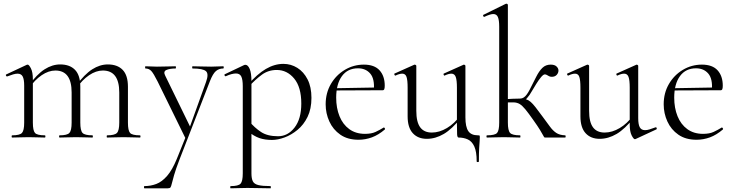

<svg xmlns="http://www.w3.org/2000/svg" viewBox="-20 -745 3983 1040"><path d="M560 0Q558 0 558 -6Q558 -12 560 -12Q601 -12 613.5 -25Q626 -38 626 -81V-244Q626 -363 537 -363Q500 -363 462.5 -337.5Q425 -312 396 -269L392 -281Q438 -343 479.5 -369.5Q521 -396 564 -396Q616 -396 644.5 -366.5Q673 -337 673 -275V-81Q673 -38 684.5 -25Q696 -12 738 -12Q741 -12 741 -6Q741 0 738 0Q721 0 698 -1Q675 -2 649 -2Q624 -2 601 -1Q578 0 560 0ZM303 0Q300 0 300 -6Q300 -12 303 -12Q344 -12 356 -25Q368 -38 368 -81V-244Q368 -363 280 -363Q243 -363 205.5 -337.5Q168 -312 139 -269L135 -281Q180 -343 221.5 -369.5Q263 -396 306 -396Q358 -396 386.5 -366.5Q415 -337 415 -275V-81Q415 -38 427 -25Q439 -12 481 -12Q483 -12 483 -6Q483 0 481 0Q463 0 440.5 -1Q418 -2 392 -2Q367 -2 343.5 -1Q320 0 303 0ZM46 0Q43 0 43 -6Q43 -12 46 -12Q87 -12 99 -25Q111 -38 111 -81V-281Q111 -315 103 -330.5Q95 -346 75 -346Q65 -346 51 -342Q37 -338 19 -331Q15 -330 12.5 -335Q10 -340 14 -342L125 -394Q127 -395 130 -395Q137 -395 147.5 -374.5Q158 -354 158 -315V-81Q158 -38 169.5 -25Q181 -12 223 -12Q226 -12 226 -6Q226 0 223 0Q206 0 183 -1Q160 -2 135 -2Q110 -2 86.5 -1Q63 0 46 0Z M938 115 988 -9 989 13 834 -303Q812 -347 799.5 -360.5Q787 -374 768 -374Q766 -374 766 -380Q766 -386 768 -386Q783 -386 799 -385Q815 -384 830 -384Q862 -384 886.5 -385Q911 -386 931 -386Q933 -386 933 -380Q933 -374 931 -374Q900 -374 881.5 -366Q863 -358 875 -335L1015 -48L993 -15L1096 -301Q1112 -345 1095.5 -359.5Q1079 -374 1023 -374Q1021 -374 1021 -380Q1021 -386 1023 -386Q1047 -386 1068.5 -385Q1090 -384 1124 -384Q1145 -384 1158 -385Q1171 -386 1189 -386Q1192 -386 1192 -380Q1192 -374 1189 -374Q1166 -374 1149.5 -360Q1133 -346 1117 -305L952 120Q932 172 923 203.5Q914 235 910.5 250Q907 265 903.5 270Q900 275 889 275H762Q760 275 760 269Q760 263 762 263Q796 263 826.5 251.5Q857 240 885 208Q913 176 938 115Z M1230 275Q1227 275 1227 269Q1227 263 1230 263Q1271 263 1283 250Q1295 237 1295 194V-278Q1295 -314 1287 -330.5Q1279 -347 1258 -347Q1248 -347 1234 -343.5Q1220 -340 1203 -332Q1199 -331 1196.5 -336Q1194 -341 1198 -343L1301 -392Q1305 -394 1309 -394Q1323 -394 1332.5 -371.5Q1342 -349 1342 -305V194Q1342 222 1349.5 237Q1357 252 1379.5 257.5Q1402 263 1445 263Q1447 263 1447 269Q1447 275 1445 275Q1419 275 1387 274Q1355 273 1320 273Q1295 273 1271 274Q1247 275 1230 275ZM1453 13Q1415 13 1385.5 3Q1356 -7 1321 -35L1330 -88Q1359 -53 1394 -30Q1429 -7 1486 -7Q1539 -7 1575.5 -54Q1612 -101 1612 -184Q1612 -273 1573.5 -319.5Q1535 -366 1479 -366Q1433 -366 1398 -340Q1363 -314 1330 -278L1322 -285Q1373 -344 1420 -371.5Q1467 -399 1515 -399Q1556 -399 1590.5 -377.5Q1625 -356 1646 -315Q1667 -274 1667 -215Q1667 -155 1646 -112Q1625 -69 1591.5 -41.5Q1558 -14 1521.5 -0.5Q1485 13 1453 13Z M1922 12Q1863 12 1823.5 -15.5Q1784 -43 1764 -87Q1744 -131 1744 -180Q1744 -241 1772 -289.5Q1800 -338 1847.5 -366.5Q1895 -395 1951 -395Q2008 -395 2036 -364Q2064 -333 2064 -281Q2064 -268 2061.5 -262Q2059 -256 2052 -256H2005Q2010 -318 1985.5 -346.5Q1961 -375 1919 -375Q1863 -375 1832 -332.5Q1801 -290 1801 -216Q1801 -160 1819 -115.5Q1837 -71 1872 -45.5Q1907 -20 1957 -20Q1992 -20 2014.5 -30.5Q2037 -41 2058 -54Q2060 -56 2063.5 -51.5Q2067 -47 2065 -44Q2030 -14 1994.5 -1Q1959 12 1922 12ZM1788 -255 1787 -267 2015 -271V-256Z M2292 7Q2244 7 2216 -23.5Q2188 -54 2188 -115V-270Q2188 -311 2182 -328.5Q2176 -346 2159 -346Q2144 -346 2123 -336Q2119 -334 2116.5 -340Q2114 -346 2118 -347L2223 -394Q2225 -395 2227 -395Q2229 -395 2232 -393Q2235 -391 2235 -388V-145Q2235 -84 2256 -55.5Q2277 -27 2319 -27Q2360 -27 2401 -51.5Q2442 -76 2473 -119L2478 -108Q2429 -46 2384 -19.5Q2339 7 2292 7ZM2562 129Q2562 76 2549 48Q2536 20 2513.5 10Q2491 0 2464 0Q2457 0 2456 -17.5Q2455 -35 2455 -75V-270Q2455 -311 2448.5 -328.5Q2442 -346 2425 -346Q2410 -346 2389 -336Q2385 -334 2383 -340Q2381 -346 2385 -347L2490 -394Q2492 -395 2493 -395Q2495 -395 2498 -393Q2501 -391 2501 -388V-109Q2501 -58 2516.5 -35Q2532 -12 2569 -12Q2577 -12 2578 -10.5Q2579 -9 2579 0Q2579 9 2578 21Q2577 33 2575.5 57Q2574 81 2574 129Q2574 133 2568 133Q2562 133 2562 129Z M2618 0Q2615 0 2615 -6Q2615 -12 2618 -12Q2661 -12 2672.5 -25Q2684 -38 2684 -81V-600Q2684 -636 2677 -652.5Q2670 -669 2652 -669Q2636 -669 2604 -654Q2600 -652 2597.5 -658Q2595 -664 2599 -665L2719 -724Q2722 -725 2724 -725Q2726 -725 2728.5 -723Q2731 -721 2731 -718V-81Q2731 -38 2743 -25Q2755 -12 2797 -12Q2799 -12 2799 -6Q2799 0 2797 0Q2778 0 2755.5 -1Q2733 -2 2709 -2Q2684 -2 2660.5 -1Q2637 0 2618 0ZM2934 0Q2929 0 2927.5 -2Q2926 -4 2921.5 -12.5Q2917 -21 2905 -41Q2893 -61 2868 -96Q2842 -133 2825.5 -153Q2809 -173 2795 -181.5Q2781 -190 2761 -190.5Q2741 -191 2707 -189L2705 -207Q2735 -209 2756.5 -210Q2778 -211 2797 -211Q2817 -211 2830 -207Q2843 -203 2854.5 -193Q2866 -183 2880.5 -164.5Q2895 -146 2917 -116Q2941 -84 2957.5 -61Q2974 -38 2992.5 -25.5Q3011 -13 3041 -12Q3044 -12 3044 -6Q3044 0 3041 0ZM2797 -195V-211Q2808 -211 2817 -217Q2826 -223 2833.5 -233.5Q2841 -244 2848 -257Q2869 -298 2884.5 -329Q2900 -360 2918 -377.5Q2936 -395 2963 -395Q2984 -395 2994.5 -385Q3005 -375 3005 -363Q3005 -350 2995.5 -339.5Q2986 -329 2969 -329Q2960 -329 2953.5 -332.5Q2947 -336 2942 -339Q2937 -342 2931 -342Q2923 -342 2910.5 -327Q2898 -312 2885 -291Q2872 -270 2862 -253Q2849 -229 2833.5 -212Q2818 -195 2797 -195Z M3228 7Q3180 7 3152 -23.5Q3124 -54 3124 -115V-270Q3124 -311 3118 -328.5Q3112 -346 3095 -346Q3080 -346 3059 -336Q3055 -334 3052.5 -340Q3050 -346 3054 -347L3159 -394Q3161 -395 3163 -395Q3165 -395 3168 -393Q3171 -391 3171 -388V-145Q3171 -84 3192 -55.5Q3213 -27 3255 -27Q3296 -27 3337 -51.5Q3378 -76 3409 -119L3414 -108Q3365 -46 3320 -19.5Q3275 7 3228 7ZM3437 -388V-105Q3437 -71 3445.5 -55.5Q3454 -40 3474 -40Q3485 -40 3498 -44Q3511 -48 3530 -55Q3535 -57 3537 -51.5Q3539 -46 3535 -44L3423 8Q3421 9 3419 9Q3412 9 3401.5 -11.5Q3391 -32 3391 -71V-270Q3391 -311 3384.5 -328.5Q3378 -346 3361 -346Q3346 -346 3325 -336Q3321 -334 3319 -340Q3317 -346 3321 -347L3426 -394Q3428 -395 3429 -395Q3431 -395 3434 -393Q3437 -391 3437 -388Z M3753 12Q3694 12 3654.5 -15.5Q3615 -43 3595 -87Q3575 -131 3575 -180Q3575 -241 3603 -289.5Q3631 -338 3678.5 -366.5Q3726 -395 3782 -395Q3839 -395 3867 -364Q3895 -333 3895 -281Q3895 -268 3892.5 -262Q3890 -256 3883 -256H3836Q3841 -318 3816.5 -346.5Q3792 -375 3750 -375Q3694 -375 3663 -332.5Q3632 -290 3632 -216Q3632 -160 3650 -115.5Q3668 -71 3703 -45.5Q3738 -20 3788 -20Q3823 -20 3845.5 -30.5Q3868 -41 3889 -54Q3891 -56 3894.5 -51.5Q3898 -47 3896 -44Q3861 -14 3825.5 -1Q3790 12 3753 12ZM3619 -255 3618 -267 3846 -271V-256Z"/></svg>

Font: Cormorant Infant Light
Style: Regular
Weight: 300
Designer: Christian Thalmann (Catharsis Fonts)
Foundry: Catharsis Fonts
Version: Version 4.001